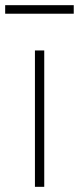

<svg xmlns="http://www.w3.org/2000/svg" viewBox="-30 -722 305 742"><path d="M105 0H141V-527H105ZM-10 -669H255V-702H-10Z"/></svg>

Font: Noto Sans T Chinese Thin
Style: Regular
Weight: 100
Designer: Ryoko NISHIZUKA (kana & ideographs); Paul D. Hunt (Latin, Greek & Cyrillic); Wenlong ZHANG (bopomofo); Sandoll Communica
Foundry: Adobe Systems Incorporated
Version: Version 1.000;PS 1;hotconv 1.0.78;makeotf.lib2.5.61930